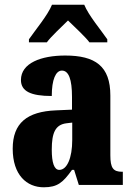

<svg xmlns="http://www.w3.org/2000/svg" viewBox="-20 -786 563 816"><path d="M103 -619V-606H179C197 -631 242 -672 269 -699C294 -675 349 -623 360 -606H436V-619C410 -657 356 -721 338 -766H201C183 -721 129 -657 103 -619ZM166 10C225 10 248 -11 286 -64H295L315 0H502V-56H499C461 -56 449 -72 449 -126V-380C449 -505 385 -550 257 -550C155 -550 69 -518 69 -446C69 -398 111 -378 200 -378C200 -448 217 -486 243 -486C272 -486 286 -449 286 -374V-320L218 -317C95 -312 34 -263 34 -154C34 -42 94 10 166 10ZM232 -64C210 -64 200 -95 200 -150C200 -221 215 -256 262 -262L287 -265V-191C287 -115 265 -64 232 -64Z"/></svg>

Font: Noto Serif Myanmar ExtraCondensed Black
Style: Regular
Weight: 900
Width: 2
Designer: Ben Mitchell and the Monotype Design Team
Foundry: Monotype Imaging Inc.
Version: Version 2.106